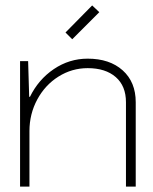

<svg xmlns="http://www.w3.org/2000/svg" viewBox="-20 -690 566 710"><path d="M54.2 -463.9H84L87.9 -332H90.8Q122.1 -396 179.2 -434.6Q236.3 -473.1 304.2 -473.1Q385.3 -473.1 433.6 -429.9Q481.9 -386.7 481.9 -312V0H445.8V-312Q445.8 -372.1 408 -405Q370.1 -438 304.2 -438Q246.1 -438 196.5 -407Q147 -376 117.9 -322.3Q88.9 -268.6 88.9 -205.1V0H54.2ZM247.1 -544.9 222.2 -569.8 320.8 -669.9 347.2 -645Z"/></svg>

Font: RawengulkSans
Style: Regular
Weight: 500
Designer: gluk (gluksza@wp.pl)
Foundry: gluk (gluksza@wp.pl)
Version: Version 0.94